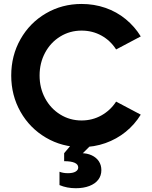

<svg xmlns="http://www.w3.org/2000/svg" viewBox="-20 -741 780 985"><path d="M37.6 -353.5Q37.6 -456.1 85.2 -540Q132.8 -624 215.6 -672.4Q298.3 -720.7 398.4 -720.7Q462.9 -720.7 520.8 -700.7Q578.6 -680.7 624.8 -642.8Q670.9 -605 702.1 -554.2L575.7 -487.3Q546.4 -533.2 500.2 -558.6Q454.1 -584 398.4 -584Q338.4 -584 289.1 -553.7Q239.7 -523.4 211.4 -470.7Q183.1 -418 183.1 -353.5Q183.1 -289.6 211.4 -236.8Q239.7 -184.1 289.1 -153.6Q338.4 -123 398.4 -123Q454.1 -123 500.2 -148.9Q546.4 -174.8 575.7 -219.7L702.1 -152.8Q670.9 -102.1 624.8 -64.7Q578.6 -27.3 520.8 -6.8Q462.9 13.7 398.4 13.7Q298.3 13.7 215.6 -34.9Q132.8 -83.5 85.2 -167.5Q37.6 -251.5 37.6 -353.5ZM285.2 208.5V140.1Q303.7 147.5 328.6 147.5Q354 147.5 367.7 139.4Q381.3 131.3 381.3 118.2Q381.3 102.1 362.8 94Q344.2 85.9 309.1 85.9V44.9L353.5 -7.8H458L380.9 68.8L397.5 44.9Q427.2 44.9 450.7 55.9Q474.1 66.9 487.1 86.4Q500 106 500 131.8Q500 160.2 484.1 180.9Q468.3 201.7 438.5 213.1Q408.7 224.6 368.7 224.6Q323.2 224.6 285.2 208.5Z"/></svg>

Font: Wanted Sans Variable
Style: Regular
Weight: 400
Designer: Original Design by Kil Hyung-jin and Kang Hanbin, Wanted Lab, Inc; Hangeul from Source Han Sans by Jang Soo-young and Ka
Foundry: Wanted Lab, Inc.
Version: Version 1.003;Glyphs 3.2 (3227)